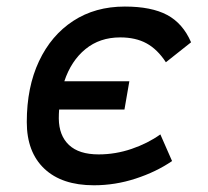

<svg xmlns="http://www.w3.org/2000/svg" viewBox="-20 -547 626 577"><path d="M262.2 9.8Q166 9.8 113.3 -40Q60.5 -89.8 60.5 -180.2Q60.5 -285.2 97.2 -363Q133.8 -440.9 200 -484.1Q266.1 -527.3 355 -527.3Q435.1 -527.3 482.4 -502Q529.8 -476.6 554.2 -419.9L478.5 -359.9Q453.1 -398.9 420.4 -416.7Q387.7 -434.6 341.3 -434.6Q279.8 -434.6 236.8 -399.4Q193.8 -364.3 173.3 -302.7H368.7L354 -217.8H157.7Q156.7 -204.6 156.7 -190.9Q157.2 -139.6 187.3 -111.3Q217.3 -83 276.4 -83Q327.1 -83 375.7 -99.6Q424.3 -116.2 461.9 -143.1L497.1 -63Q449.2 -30.3 387.7 -10.3Q326.2 9.8 262.2 9.8Z"/></svg>

Font: Cascadia Mono
Style: Italic
Weight: 400
Italic angle: -10°
Monospace: yes
Designer: Aaron Bell
Foundry: Saja Typeworks
Version: Version 2404.023; ttfautohint (v1.8.4)